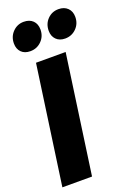

<svg xmlns="http://www.w3.org/2000/svg" viewBox="-174 -994 734 1058"><g transform="rotate(-20 193.0 -465.0)"><path d="M90.8 -765.1Q57.1 -765.1 38.1 -784.4Q19 -803.7 19 -835.9Q19 -876 45.7 -903.1Q72.3 -930.2 109.9 -930.2Q144 -930.2 163.6 -910.9Q183.1 -891.6 183.1 -858.9Q183.1 -818.8 156.2 -792Q129.4 -765.1 90.8 -765.1ZM294.9 -765.1Q261.7 -765.1 242.4 -784.7Q223.1 -804.2 223.1 -835.9Q223.1 -876.5 249.3 -903.3Q275.4 -930.2 314 -930.2Q347.7 -930.2 367.4 -910.6Q387.2 -891.1 387.2 -858.9Q387.2 -818.8 360.4 -792Q333.5 -765.1 294.9 -765.1ZM271 -694.8 172.9 0H-1L97.2 -694.8Z"/></g></svg>

Font: Fira Sans Compressed ExtraBold
Style: Italic
Weight: 800
Width: 3
Italic angle: -8°
Designer: Carrois Corporate & Edenspiekermann AG
Foundry: Carrois Corporate GbR & Edenspiekermann AG
Version: Version 4.203;PS 004.203;hotconv 1.0.88;makeotf.lib2.5.64775